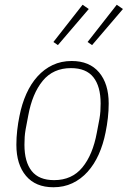

<svg xmlns="http://www.w3.org/2000/svg" viewBox="-20 -777 538 809"><path d="M205 12Q130 12 89.5 -36Q49 -84 49 -167Q49 -197 52.5 -228Q56 -259 62 -288Q72 -339 91 -381.5Q110 -424 138 -455Q166 -486 202 -503Q238 -520 282 -520Q357 -520 397.5 -472Q438 -424 438 -341Q438 -311 434.5 -280Q431 -249 425 -220Q415 -169 396 -126.5Q377 -84 349 -53Q321 -22 285 -5Q249 12 205 12ZM208 -18Q283 -18 327 -71.5Q371 -125 388 -218L399 -276Q402 -293 403 -308.5Q404 -324 404 -341Q404 -413 373.5 -451.5Q343 -490 279 -490Q204 -490 160 -436.5Q116 -383 99 -290L88 -232Q85 -215 84 -199.5Q83 -184 83 -167Q83 -95 113.5 -56.5Q144 -18 208 -18ZM224 -587 205 -600 328 -757 354 -739ZM368 -587 349 -600 472 -757 498 -739Z"/></svg>

Font: IBM Plex Sans Condensed ExtraLight
Style: Italic
Weight: 200
Width: 3
Italic angle: -11°
Designer: Mike Abbink, Paul van der Laan, Pieter van Rosmalen
Foundry: Bold Monday
Version: Version 1.3